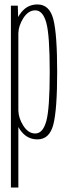

<svg xmlns="http://www.w3.org/2000/svg" viewBox="-20 -623 308 863"><path d="M29 220V-597.5H60L61.5 -546.5Q67.5 -557.5 76.5 -568.5Q104.5 -603 148.5 -603Q202.5 -603 219.8 -536.2Q237 -469.5 237 -299.5Q237 -130.5 219.8 -63.5Q202.5 3.5 148.5 3.5Q104.5 3.5 76.5 -31.5Q68 -41.5 62.5 -52V220ZM62.5 -126Q63.5 -92 84.5 -58.5Q107 -23 138.5 -23Q172.5 -23 188 -78.2Q203.5 -133.5 203.5 -299.5Q203.5 -466 188 -521.2Q172.5 -576.5 138.5 -576.5Q107 -576.5 84.5 -541Q63.5 -507.5 62.5 -474Z"/></svg>

Font: Anybody Condensed ExtraLight
Style: Regular
Weight: 200
Width: 3
Designer: Tyler Finck
Foundry: Etcetera Type Company
Version: Version 1.010; ttfautohint (v1.8.3) -l 8 -r 50 -G 200 -x 14 